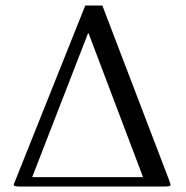

<svg xmlns="http://www.w3.org/2000/svg" viewBox="-20 -678 676 698"><path d="M352 -658H290L35 -20C31 -10 30 -10 30 -7C30 -1 38 0 51 0H579C596 0 600 -2 600 -6C600 -8 599 -11 596 -20ZM300 -557H302L500 -34H97Z"/></svg>

Font: Libertinus Serif Display
Style: Regular
Weight: 400
Designer: Philipp H. Poll, Khaled Hosny
Foundry: Caleb Maclennan
Version: Version 7.050;RELEASE